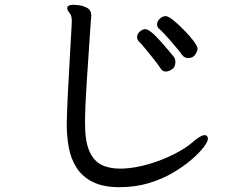

<svg xmlns="http://www.w3.org/2000/svg" viewBox="-20 -746 1040 797"><path d="M285 -726Q288 -726 305.5 -724.5Q323 -723 340 -714Q359 -705 359 -681Q359 -675 358 -669.5Q357 -664 357 -659Q357 -659 340 -405Q333 -300 333 -237V-233Q333 -159 351 -118.5Q369 -78 401 -62Q433 -46 478 -46H488Q540 -48 596.5 -64.5Q653 -81 703.5 -106.5Q754 -132 787 -162Q815 -185 829 -185Q837 -185 840 -180.5Q843 -176 843 -170Q843 -158 825 -134.5Q807 -111 774.5 -83Q742 -55 697 -28.5Q652 -2 596.5 14.5Q541 31 475 31Q409 31 365.5 9.5Q322 -12 298 -49.5Q274 -87 265.5 -134Q257 -181 257 -233Q259 -326 269 -492L278 -652V-658Q278 -681 270 -690Q259 -703 259 -712Q259 -716 261 -719Q267 -726 285 -726ZM744 -621Q767 -598 783.5 -576Q800 -554 800 -544Q800 -534 790.5 -519.5Q781 -505 761 -505Q745 -505 735 -519Q729 -529 703 -559Q658 -612 639 -628Q632 -634 632 -645.5Q632 -657 643 -668Q654 -679 668 -679Q687 -679 744 -621ZM708 -488Q708 -467 693.5 -458Q679 -449 669 -449Q654 -449 646 -463Q629 -489 584 -543Q569 -562 557 -573Q549 -581 549 -593Q549 -605 560.5 -615Q572 -625 583 -625Q602 -625 648 -573Q666 -553 681 -535Q696 -517 702 -509.5Q708 -502 708 -488Z"/></svg>

Font: Moon Stars Kai
Style: Bold
Weight: 700
Designer: GuiWonder
Version: Version 1.101